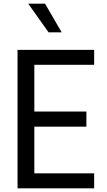

<svg xmlns="http://www.w3.org/2000/svg" viewBox="-20 -1020 582 1040"><path d="M314 -845 224 -1000H133L243 -845ZM490 -669V-750H75V0H490V-81H166V-334H448V-416H166V-669Z"/></svg>

Font: Orkney
Style: Regular
Weight: 400
Designer: Samuel Oakes and Alfredo Marco Pradil
Foundry: Alfredo Marco Pradil
Version: 1.0; ttfautohint (v1.5)